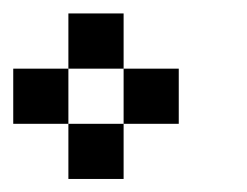

<svg xmlns="http://www.w3.org/2000/svg" viewBox="-20 -937 373 290"><path d="M83.3 -916.7H166.7V-833.3H83.3ZM0 -750V-833.3H83.3V-750ZM83.3 -750H166.7V-666.7H83.3ZM166.7 -833.3H250V-750H166.7Z"/></svg>

Font: Galmuri11 Condensed
Style: Regular
Weight: 400
Width: 3
Designer: Lee Minseo (quiple)
Version: Version 2.399;hotconv 1.1.1;makeotfexe 2.6.0 DEVELOPMENT